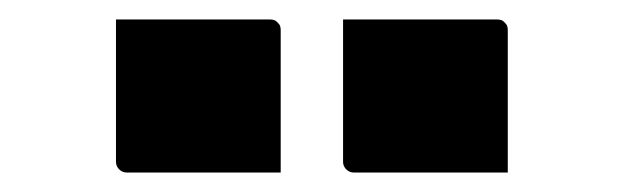

<svg xmlns="http://www.w3.org/2000/svg" viewBox="-20 -788 640 197"><path d="M99 -768Q135 -768 178 -768Q221 -768 257 -768Q261 -768 263 -766.5Q265 -765 266.5 -763Q268 -761 268 -757V-611Q232 -611 189 -611Q146 -611 110 -611Q107 -611 104.5 -612.5Q102 -614 100.5 -616.5Q99 -619 99 -622ZM332 -768Q368 -768 411 -768Q454 -768 490 -768Q494 -768 496 -766.5Q498 -765 499.5 -763Q501 -761 501 -757V-611Q465 -611 422 -611Q379 -611 343 -611Q340 -611 337.5 -612.5Q335 -614 333.5 -616.5Q332 -619 332 -622Z"/></svg>

Font: Recursive Monospace Black
Style: Regular
Weight: 900
Version: Version 1.047